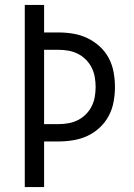

<svg xmlns="http://www.w3.org/2000/svg" viewBox="-20 -755 540 775"><path d="M80 0V-735H158V-624H216Q246 -624 276 -619Q306 -614 333 -601Q360 -588 382.5 -567.5Q405 -547 419 -520.5Q433 -494 438.5 -464Q444 -434 444 -404Q444 -374 438.5 -344Q433 -314 419 -287.5Q405 -261 382.5 -240Q360 -219 333 -206.5Q306 -194 276 -189Q246 -184 216 -184H158V0ZM158 -254H216Q236 -254 256 -257.5Q276 -261 294 -270Q312 -279 326.5 -293.5Q341 -308 350 -326Q359 -344 362.5 -364Q366 -384 366 -404Q366 -424 362.5 -444Q359 -464 350 -482Q341 -500 326.5 -514.5Q312 -529 294 -538Q276 -547 256 -550.5Q236 -554 216 -554H158Z"/></svg>

Font: Iosevka Custom
Style: Regular
Weight: 400
Monospace: yes
Designer: Belleve Invis
Foundry: Belleve Invis
Version: Version 32.5.0; ttfautohint (v1.8.4)